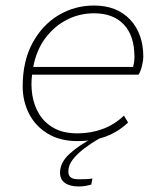

<svg xmlns="http://www.w3.org/2000/svg" viewBox="-20 -500 600 694"><path d="M260 10Q197 10 152.5 -17Q108 -44 85 -89Q62 -134 62 -188Q62 -279 97.5 -344.5Q133 -410 191.5 -445Q250 -480 320 -480Q402 -480 450 -429.5Q498 -379 498 -294Q498 -282 493.5 -263Q489 -244 481 -230H96Q91 -193 97 -155.5Q103 -118 122 -87Q141 -56 175 -37Q209 -18 260 -18Q308 -18 350.5 -33.5Q393 -49 428 -82L443 -57Q408 -24 363.5 -7Q319 10 260 10ZM100 -258H461Q466 -276 466 -294Q466 -371 427.5 -411.5Q389 -452 320 -452Q268 -452 222.5 -429Q177 -406 144.5 -363Q112 -320 100 -258ZM265 174Q233 174 215 161.5Q197 149 197 124Q197 87 232 55.5Q267 24 314 0H340Q312 16 286 35.5Q260 55 243.5 76Q227 97 227 120Q227 134 235.5 141Q244 148 265 148Q278 148 291.5 147.5Q305 147 314 145L310 167Q300 170 289 172Q278 174 265 174Z"/></svg>

Font: Gantari Thin
Style: Italic
Weight: 100
Italic angle: -10°
Designer: Anugrah Pasau
Foundry: Lafontype
Version: Version 1.000; ttfautohint (v1.8.4.7-5d5b)